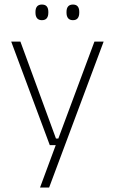

<svg xmlns="http://www.w3.org/2000/svg" viewBox="-20 -674 518 866"><path d="M260 -49 239.5 -39.5 406 -486.5H447.5L201.5 172H160.5L237 -34.5L252.5 -19.5H204.5L30.5 -486.5H72L232.5 -49ZM169 -583Q154.5 -583 147.2 -591.8Q140 -600.5 140 -617V-620.5Q140 -636.5 147.2 -645Q154.5 -653.5 169 -653.5Q184 -653.5 191 -645Q198 -636.5 198 -620.5V-617Q198 -600.5 191 -591.8Q184 -583 169 -583ZM309 -583Q294.5 -583 287.2 -591.8Q280 -600.5 280 -617V-620.5Q280 -636.5 287.2 -645Q294.5 -653.5 309 -653.5Q323.5 -653.5 330.5 -645Q337.5 -636.5 337.5 -620.5V-617Q337.5 -600.5 330.5 -591.8Q323.5 -583 309 -583Z"/></svg>

Font: Anek Gurmukhi ExtraLight
Style: Regular
Weight: 250
Designer: Sarang Kulkarni (Gurmukhi), Yesha Goshar (Latin)
Foundry: Ek Type
Version: Version 1.003